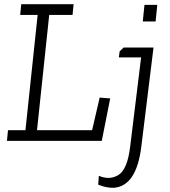

<svg xmlns="http://www.w3.org/2000/svg" viewBox="-20 -670 808 913"><path d="M464 0H13L18 -51H101L159 -599H76L81 -650H330L325 -599H214L156 -51H418L454 -206L504 -202ZM659 -568 667 -647H728L720 -568ZM549 -426 568 -444H710L652 27Q629 215 521 223Q485 224 447 208L450 166Q502 188 544 161.5Q586 135 599 27L651 -397H545Z"/></svg>

Font: Zilla Slab Light
Style: Italic
Weight: 300
Italic angle: -6°
Designer: Typotheque.com
Foundry: Typotheque type foundry
Version: Version 1.1; 2017; ttfautohint (v1.6)